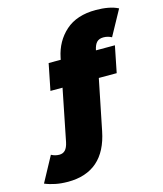

<svg xmlns="http://www.w3.org/2000/svg" viewBox="-319 -852 982 1156"><g transform="rotate(-15 172.0 -274.0)"><path d="M-40 204Q-80 204 -116 197Q-152 190 -183 177L-98 20Q-74 33 -48 33Q-25 33 -11 18Q3 3 10 -30L110 -530Q130 -628 199.5 -690Q269 -752 388 -752Q429 -752 464.5 -745.5Q500 -739 527 -725L441 -568Q417 -581 390 -581Q363 -581 348.5 -566Q334 -551 327 -518L321 -488L310 -399L237 -38Q189 204 -40 204ZM-1 -352 32 -517H445L412 -352Z"/></g></svg>

Font: Montserrat Thin Black
Style: Italic
Weight: 900
Italic angle: -11.3°
Version: Version 9.000